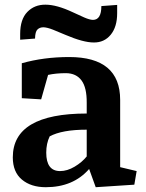

<svg xmlns="http://www.w3.org/2000/svg" viewBox="-20 -782 620 813"><path d="M347.2 -232.9Q242.7 -232.9 190.4 -204.6Q175.8 -174.3 175.8 -135.7Q175.8 -57.6 234.4 -57.6Q264.6 -57.6 295.9 -76.2Q327.1 -94.7 347.2 -119.6ZM357.4 -66.4Q290 10.7 173.8 10.7Q111.3 10.7 72.8 -21.5Q34.2 -53.7 34.2 -115.7Q34.2 -301.3 347.2 -301.3V-346.7Q347.7 -411.1 325.2 -441.4Q302.7 -471.7 259.8 -472.2Q216.8 -472.2 183.6 -464.8L154.3 -361.3L72.3 -366.2V-514.2Q165.5 -540.5 272.9 -540.5Q488.8 -540.5 488.8 -358.9V-74.2L558.6 -57.6L548.8 0L385.3 10.7ZM373.5 -697.8Q409.2 -697.8 409.2 -756.3L476.1 -761.2V-726.1Q476.1 -668 448.7 -634.8Q421.4 -601.6 377 -602.1Q332.5 -602.1 257.3 -634.3Q229 -646.5 204.6 -656.2Q179.7 -666 164.1 -666.5Q148.4 -666.5 138.7 -657.2Q128.9 -647.9 128.4 -618.7L65.4 -613.8V-638.2Q65.4 -700.2 95.7 -731.4Q126 -762.7 172.9 -762.2Q220.2 -762.2 288.6 -730Q314.5 -717.8 336.9 -708Q359.4 -698.2 373.5 -697.8Z"/></svg>

Font: NoticiaText-Bold
Style: Bold
Weight: 700
Designer: JM Sole
Foundry: JM Sole
Version: Version 1.003